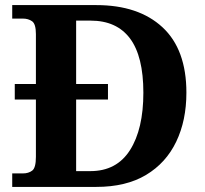

<svg xmlns="http://www.w3.org/2000/svg" viewBox="-20 -734 807 754"><path d="M28 0V-53H70Q92 -53 106.5 -64Q121 -75 121 -118V-343H38V-404H121V-600Q121 -640 106 -650.5Q91 -661 70 -661H28V-714H358Q524 -714 618 -627Q712 -540 712 -370Q712 -261 672 -177.5Q632 -94 553.5 -47Q475 0 358 0ZM335 -62Q438 -62 490.5 -144.5Q543 -227 543 -370Q543 -513 490.5 -583Q438 -653 336 -653H279V-404H404V-343H279V-62Z"/></svg>

Font: Noto Serif NP Hmong
Style: Regular
Weight: 400
Designer: Dalton Maag Ltd
Foundry: Dalton Maag Ltd
Version: Version 1.001